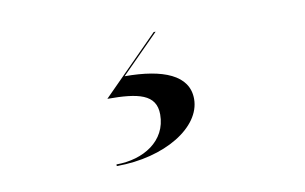

<svg xmlns="http://www.w3.org/2000/svg" viewBox="-42 -75 633 399"><g transform="rotate(-10 275.0 124.5)"><path d="M284 165C284 221 233.5 251.5 176.5 251.5V255C278.5 255 359 205 359 145.5C359 95 306 74 225 74L304.5 -6H300.5L181.5 114C246.5 114 284 122 284 165Z"/></g></svg>

Font: Bodoni* 48pt
Style: Italic
Weight: 400
Italic angle: -13°
Version: Version 2.3